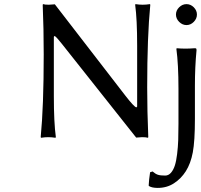

<svg xmlns="http://www.w3.org/2000/svg" viewBox="-20 -668 979 935"><path d="M188 -645 189.9 -647.9Q197.8 -645 217.8 -645L247.1 -647L589.8 -203.1Q632.8 -147.5 644 -145L647.9 -148.9V-444.8Q647.9 -573.7 638.2 -645L640.1 -647.9Q658.2 -645 674.8 -645Q691.4 -645 710 -647.9L711.9 -645Q696.8 -489.7 696.8 -242.2Q696.8 -127.9 702.1 0L700.2 2.9Q691.9 0 671.9 0L643.1 2L280.8 -455.1Q256.8 -485.8 246.1 -493.2L242.2 -488.8V-200.2Q242.2 -71.3 252 0L250 2.9Q231.4 0 214.8 0Q198.2 0 180.2 2.9L178.2 0Q192.9 -150.4 192.9 -402.8Q192.9 -528.8 188 -645ZM852.5 -561.5Q836.9 -577.1 836.9 -597.2Q836.9 -617.2 852.5 -632.6Q868.2 -647.9 888.2 -647.9Q908.2 -647.9 923.6 -632.6Q939 -617.2 939 -597.2Q939 -577.1 923.6 -561.5Q908.2 -545.9 888.2 -545.9Q868.2 -545.9 852.5 -561.5ZM929.2 -251V-88.9Q929.2 19.5 918.9 74Q908.7 128.4 884.8 166Q861.8 202.1 827.1 224.6Q792.5 247.1 748 247.1Q719.7 247.1 705.1 237.8L704.1 234.9Q705.1 209.5 710.9 170.9L723.1 167Q736.3 178.7 748.5 182.9Q760.7 187 784.2 187Q800.3 187 812.3 173.6Q824.2 160.2 831.3 138.4Q838.4 116.7 842.5 82.5Q846.7 48.3 847.9 14.4Q849.1 -19.5 849.1 -64.9V-235.8Q849.1 -355 838.9 -430.2L840.8 -433.1Q860.4 -431.2 883.8 -431.2Q903.8 -431.2 928.2 -433.1Q934.1 -433.1 935.5 -431.4Q937 -429.7 937 -422.9Q929.2 -341.3 929.2 -251Z"/></svg>

Font: Linear Smooth
Style: Regular
Weight: 400
Designer: Philipp H. Poll, Flanker
Foundry: Philipp H. Poll, reworked by Flanker
Version: Version 1.061 | FøM Fix